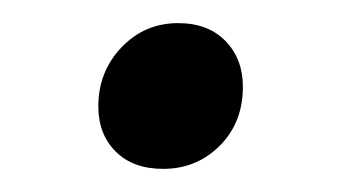

<svg xmlns="http://www.w3.org/2000/svg" viewBox="-20 -303 296 166"><path d="M65 -211Q65 -241 85 -262Q105 -283 134 -283Q160 -283 175 -267.5Q190 -252 190 -228Q190 -197 170 -177Q150 -157 121 -157Q95 -157 80 -172Q65 -187 65 -211Z"/></svg>

Font: Ysabeau Semibold
Style: Italic
Weight: 600
Italic angle: -12°
Designer: Christian Thalmann (Catharsis Fonts)
Version: Version 0.003